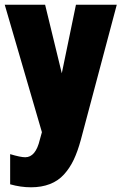

<svg xmlns="http://www.w3.org/2000/svg" viewBox="-26 -564 516 815"><path d="M17.1 218.3V90.3Q61 103.5 81.1 103.5Q125.5 103.5 143.1 28.8L151.9 -2.9L-5.9 -543.9H165.5L236.3 -252.9Q242.7 -283.2 296.4 -543.9H469.7L316.9 30.3Q303.7 78.6 287.1 113.8Q270.5 148.9 245.8 176.3Q221.2 203.6 185.8 217.3Q150.4 231 106 231Q61.5 231 17.1 218.3Z"/></svg>

Font: Open Sans Hebrew Condensed Extra Bold
Style: Regular
Weight: 800
Width: 3
Foundry: Ascender Corporation, Yanek Iontef
Version: Version 2.001;PS 002.001;hotconv 1.0.70;makeotf.lib2.5.58329